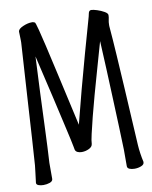

<svg xmlns="http://www.w3.org/2000/svg" viewBox="-82 -772 663 840"><g transform="rotate(-10 250.0 -352.0)"><path d="M491 -15Q491 -5 477.5 0.5Q464 6 448 6Q435 6 425.5 2Q416 -2 416 -11V-85Q415 -129 412.5 -187.5Q410 -246 407.5 -312.5Q405 -379 402 -445Q399 -511 396 -570Q391 -553 381 -517.5Q371 -482 358 -436.5Q345 -391 331.5 -342.5Q318 -294 307 -250.5Q296 -207 289 -176Q282 -145 282 -134Q281 -121 265.5 -113.5Q250 -106 233 -106Q222 -106 214 -110Q206 -114 204 -122Q203 -126 201.5 -135.5Q200 -145 194.5 -169.5Q189 -194 178.5 -240.5Q168 -287 150.5 -363Q133 -439 106 -553Q102 -475 98.5 -392Q95 -309 92 -230Q89 -151 85 -84V-12Q84 -2 71 2.5Q58 7 43 7Q31 7 21.5 3.5Q12 0 12 -7V-9Q14 -28 17 -49.5Q20 -71 21 -84Q25 -138 29 -205Q33 -272 37.5 -344.5Q42 -417 46.5 -488.5Q51 -560 55 -624V-633Q55 -644 54.5 -652.5Q54 -661 54 -668V-674Q56 -685 77 -694Q98 -703 115 -703H120Q128 -701 130 -699Q131 -698 133 -692Q135 -686 141 -664Q147 -642 158.5 -592Q170 -542 190 -453.5Q210 -365 241 -226Q259 -297 279.5 -374.5Q300 -452 321.5 -528.5Q343 -605 362 -672Q366 -685 368.5 -698Q371 -711 381 -711Q390 -711 407 -705.5Q424 -700 438 -692Q452 -684 452 -676Q452 -666 449.5 -656Q447 -646 447 -632V-628Q452 -570 456.5 -497Q461 -424 465.5 -349Q470 -274 473.5 -207Q477 -140 480 -93Q481 -76 484 -55.5Q487 -35 491 -18Z"/></g></svg>

Font: Moon Stars Kai T HW
Style: Regular
Weight: 400
Designer: GuiWonder
Version: Version 1.101